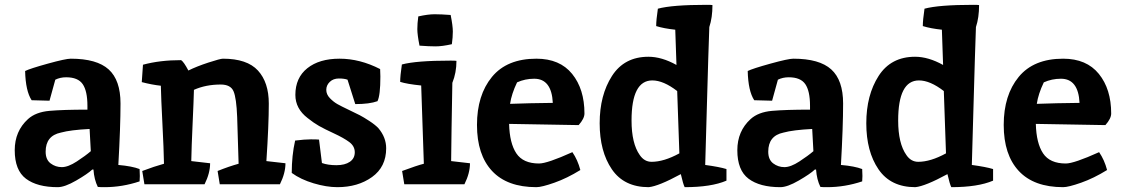

<svg xmlns="http://www.w3.org/2000/svg" viewBox="-20 -763 4648 795"><path d="M219 12Q134 12 87.5 -23Q41 -58 41 -141Q41 -220 96 -270Q128 -299 185 -304Q242 -309 342 -309V-325Q342 -386 322.5 -414.5Q303 -443 254 -443Q229 -443 209 -433L185 -346L111 -348Q86 -386 84 -469Q104 -479 178 -499.5Q252 -520 273 -520Q381 -520 430 -475.5Q479 -431 479 -334.5Q479 -238 470 -80Q527 -75 558 -63Q559 -51 559 -34L558 -12Q486 12 413 12Q394 12 385 11Q370 -19 367 -61H362Q343 -43 295.5 -15.5Q248 12 219 12ZM356 -137 351 -229Q272 -225 232 -214Q169 -201 169 -135Q169 -102 189.5 -86.5Q210 -71 236 -71Q262 -71 298 -94.5Q334 -118 356 -137Z M1083 -96 1162 -87Q1162 -46 1139 0H890L881 -55Q928 -74 968 -85Q965 -200 962 -278.5Q959 -357 947 -385Q935 -413 894 -413Q832 -413 783 -391Q782 -348 777.5 -250.5Q773 -153 772 -96L850 -87Q850 -46 827 0H578L569 -55Q619 -74 659 -85Q658 -145 652.5 -251Q647 -357 646 -408Q609 -412 567 -423L572 -495Q642 -514 730 -514Q741 -507 760 -471Q794 -488 843 -504Q892 -520 903 -520Q1003 -520 1048 -471Q1093 -422 1093 -334Q1093 -246 1083 -96Z M1554 -477 1555 -446Q1555 -368 1543 -344Q1510 -332 1451 -332L1419 -433Q1406 -438 1383 -438Q1360 -438 1345.5 -424Q1331 -410 1331 -391Q1331 -372 1346 -356.5Q1361 -341 1377 -332Q1393 -323 1423.5 -308.5Q1454 -294 1469.5 -286Q1485 -278 1509.5 -262Q1534 -246 1547 -232Q1579 -194 1579 -149Q1579 -72 1520.5 -30Q1462 12 1377 12Q1332 12 1278.5 -4Q1225 -20 1188 -47Q1188 -119 1202 -181Q1242 -186 1267 -186Q1292 -186 1301 -185L1313 -88Q1338 -79 1373 -79Q1408 -79 1428.5 -93Q1449 -107 1449 -132.5Q1449 -158 1426 -175Q1403 -192 1363 -210.5Q1323 -229 1301 -241.5Q1279 -254 1254 -274Q1203 -313 1203 -370Q1203 -441 1252.5 -480.5Q1302 -520 1386 -520Q1470 -520 1554 -477Z M1846 -512Q1865 -512 1870 -511Q1870 -462 1853 -420Q1849 -204 1848 -96L1926 -87Q1926 -46 1903 0H1654L1645 -55Q1707 -78 1735 -85L1724 -409Q1665 -415 1637 -424Q1637 -449 1644 -496Q1703 -512 1846 -512ZM1846 -701Q1855 -656 1855 -632.5Q1855 -609 1851 -580Q1811 -571 1783.5 -571Q1756 -571 1717 -574Q1708 -619 1708 -642.5Q1708 -666 1712 -695Q1752 -704 1779.5 -704Q1807 -704 1846 -701Z M2212 -86Q2246 -86 2350 -133Q2372 -101 2383 -59Q2328 -25 2275.5 -6.5Q2223 12 2201 12Q2080 12 2017.5 -55Q1955 -122 1955 -245.5Q1955 -369 2017 -444.5Q2079 -520 2201 -520Q2298 -520 2349 -457Q2400 -394 2400 -293Q2400 -272 2376 -245L2088 -250Q2090 -170 2118 -128Q2146 -86 2212 -86ZM2192 -437Q2154 -437 2121 -422Q2098 -374 2092 -333Q2170 -336 2269 -337Q2264 -437 2192 -437Z M2906 -743Q2925 -743 2930 -742Q2930 -690 2917 -651Q2913 -543 2907.5 -343.5Q2902 -144 2900 -80Q2959 -72 2988 -63V-15Q2925 12 2815 12Q2809 1 2799 -42Q2707 8 2666 12Q2564 12 2513.5 -62Q2463 -136 2463 -252.5Q2463 -369 2514 -448.5Q2565 -528 2665 -528Q2720 -528 2781 -494L2776 -640Q2729 -645 2697 -655Q2697 -680 2704 -727Q2763 -743 2906 -743ZM2681 -430Q2595 -430 2595 -264Q2595 -169 2629 -121Q2648 -93 2678 -93Q2729 -93 2793 -128L2784 -386Q2727 -430 2681 -430Z M3211 12Q3126 12 3079.5 -23Q3033 -58 3033 -141Q3033 -220 3088 -270Q3120 -299 3177 -304Q3234 -309 3334 -309V-325Q3334 -386 3314.5 -414.5Q3295 -443 3246 -443Q3221 -443 3201 -433L3177 -346L3103 -348Q3078 -386 3076 -469Q3096 -479 3170 -499.5Q3244 -520 3265 -520Q3373 -520 3422 -475.5Q3471 -431 3471 -334.5Q3471 -238 3462 -80Q3519 -75 3550 -63Q3551 -51 3551 -34L3550 -12Q3478 12 3405 12Q3386 12 3377 11Q3362 -19 3359 -61H3354Q3335 -43 3287.5 -15.5Q3240 12 3211 12ZM3348 -137 3343 -229Q3264 -225 3224 -214Q3161 -201 3161 -135Q3161 -102 3181.5 -86.5Q3202 -71 3228 -71Q3254 -71 3290 -94.5Q3326 -118 3348 -137Z M4010 -743Q4029 -743 4034 -742Q4034 -690 4021 -651Q4017 -543 4011.5 -343.5Q4006 -144 4004 -80Q4063 -72 4092 -63V-15Q4029 12 3919 12Q3913 1 3903 -42Q3811 8 3770 12Q3668 12 3617.5 -62Q3567 -136 3567 -252.5Q3567 -369 3618 -448.5Q3669 -528 3769 -528Q3824 -528 3885 -494L3880 -640Q3833 -645 3801 -655Q3801 -680 3808 -727Q3867 -743 4010 -743ZM3785 -430Q3699 -430 3699 -264Q3699 -169 3733 -121Q3752 -93 3782 -93Q3833 -93 3897 -128L3888 -386Q3831 -430 3785 -430Z M4393 -86Q4427 -86 4531 -133Q4553 -101 4564 -59Q4509 -25 4456.5 -6.5Q4404 12 4382 12Q4261 12 4198.5 -55Q4136 -122 4136 -245.5Q4136 -369 4198 -444.5Q4260 -520 4382 -520Q4479 -520 4530 -457Q4581 -394 4581 -293Q4581 -272 4557 -245L4269 -250Q4271 -170 4299 -128Q4327 -86 4393 -86ZM4373 -437Q4335 -437 4302 -422Q4279 -374 4273 -333Q4351 -336 4450 -337Q4445 -437 4373 -437Z"/></svg>

Font: Inika
Style: Bold
Weight: 700
Version: Version 1.001